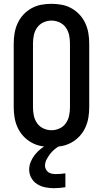

<svg xmlns="http://www.w3.org/2000/svg" viewBox="-20 -763 540 1007"><path d="M250 8Q223 8 196 3Q169 -2 145 -15.5Q121 -29 102.5 -49Q84 -69 72.5 -94Q61 -119 56.5 -146Q52 -173 52 -200V-535Q52 -562 56.5 -589Q61 -616 72.5 -641Q84 -666 102.5 -686Q121 -706 145 -719.5Q169 -733 196 -738Q223 -743 250 -743Q277 -743 304 -738Q331 -733 355 -719.5Q379 -706 397.5 -686Q416 -666 427.5 -641Q439 -616 443.5 -589Q448 -562 448 -535V-200Q448 -173 443.5 -146Q439 -119 427.5 -94Q416 -69 397.5 -49Q379 -29 355 -15.5Q331 -2 304 3Q277 8 250 8ZM250 -80Q272 -80 292.5 -89.5Q313 -99 325.5 -117Q338 -135 342.5 -156.5Q347 -178 347 -200V-535Q347 -557 342.5 -578.5Q338 -600 325.5 -618Q313 -636 292.5 -645.5Q272 -655 250 -655Q228 -655 207.5 -645.5Q187 -636 174.5 -618Q162 -600 157.5 -578.5Q153 -557 153 -535V-200Q153 -178 157.5 -156.5Q162 -135 174.5 -117Q187 -99 207.5 -89.5Q228 -80 250 -80ZM263 224Q240 224 217.5 219.5Q195 215 175.5 203Q156 191 144.5 170.5Q133 150 133 127Q133 105 141.5 85Q150 65 163 48.5Q176 32 193 18.5Q210 5 229 -6L233 -8H297V0Q281 8 267.5 19Q254 30 243.5 43.5Q233 57 224.5 73Q216 89 216 107Q216 116 221 125.5Q226 135 234 140.5Q242 146 252 148Q262 150 272 150Q285 150 298 149Q311 148 323 146V219Q308 221 293 222.5Q278 224 263 224Z"/></svg>

Font: Iosevka SS04 Semibold
Style: Regular
Weight: 600
Monospace: yes
Designer: Belleve Invis
Foundry: Belleve Invis
Version: Version 19.0.0; ttfautohint (v1.8.4)